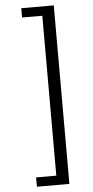

<svg xmlns="http://www.w3.org/2000/svg" viewBox="-67 -971 551 1141"><g transform="rotate(-5 208.0 -400.5)"><path d="M226.1 76.2V-877.4L105.5 -877.9V-933.1H299.3V131.8H105.5V76.2Z"/></g></svg>

Font: Armata
Style: Regular
Weight: 400
Designer: Viktoriya Grabowska
Foundry: Viktoriya Grabowska
Version: Version 1.002